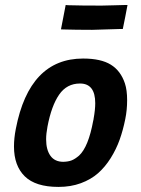

<svg xmlns="http://www.w3.org/2000/svg" viewBox="-20 -735 558 758"><path d="M483.4 -715.3Q480.5 -699.2 474.4 -668Q468.3 -636.7 464.8 -620.6H456.5Q357.4 -617.2 343.8 -617.2Q279.3 -617.2 229.5 -618.7Q228 -618.7 225.1 -618.9Q222.2 -619.1 220.7 -619.1Q224.1 -635.3 230 -667.2Q235.8 -699.2 239.3 -715.3Q245.1 -714.4 248.5 -714.4Q295.9 -712.9 380.9 -712.9Q396.5 -712.9 430.7 -714.1Q464.8 -715.3 475.1 -715.3ZM292 -120.6Q329.1 -154.8 348.1 -258.8Q348.6 -260.3 349.1 -262.7Q349.6 -265.1 349.6 -266.6Q356 -302.2 356 -327.6Q356 -405.3 295.9 -405.3Q243.7 -405.3 213.4 -361.3Q183.1 -317.4 167.5 -235.4Q162.1 -207 162.1 -185.1Q162.1 -143.6 179.2 -119.9Q196.3 -96.2 230 -96.2Q249.5 -96.7 262.7 -101.8Q275.9 -106.9 292 -120.6ZM210.4 2.9Q120.6 2.9 77.9 -38.8Q35.2 -80.6 35.2 -156.7Q35.2 -189.5 42.5 -226.6Q96.2 -503.9 308.1 -503.9Q378.4 -503.9 417.5 -479.7Q456.5 -455.6 473.1 -405.8Q481.9 -379.4 481.9 -339.4Q481.9 -300.8 474.6 -265.1Q465.8 -221.2 452.4 -183.6Q439 -146 417 -110.8Q395 -75.7 366.9 -51Q338.9 -26.4 299.1 -11.7Q259.3 2.9 211.4 2.9Z"/></svg>

Font: Fantasque Sans Mono
Style: Bold Italic
Weight: 700
Italic angle: -11°
Monospace: yes
Designer: Jany Belluz
Version: Version 1.7.1